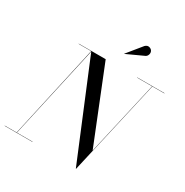

<svg xmlns="http://www.w3.org/2000/svg" viewBox="-252 -1148 1279 1330"><g transform="rotate(30 387.5 -482.5)"><path d="M569 -908.5 433 -846 432 -847 526.5 -963Q542.5 -978.5 559 -974.2Q575.5 -970 582.5 -957.5Q589.5 -945 585.2 -930.2Q581 -915.5 569 -908.5ZM-35 -2H59.5L225 -748H125V-750H340L578 -157L712.5 -748H593V-750H810V-748H714.5L542 10H540L227 -745.5L61.5 -2H187V0H-35Z"/></g></svg>

Font: Bodoni* 96pt
Style: Italic
Weight: 400
Italic angle: -13°
Version: Version 2.3